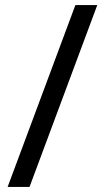

<svg xmlns="http://www.w3.org/2000/svg" viewBox="-20 -734 412 754"><path d="M362 -714H276L10 0H96Z"/></svg>

Font: Noto Sans Newa
Style: Regular
Weight: 400
Designer: Monotype Design Team
Foundry: Monotype Imaging Inc.
Version: Version 2.007